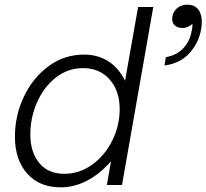

<svg xmlns="http://www.w3.org/2000/svg" viewBox="-20 -793 885 823"><path d="M44 -207Q44 -298 82.5 -379Q121 -460 188.5 -509.5Q256 -559 340 -559Q399 -559 444 -530.5Q489 -502 516 -447L572 -763H637L503 0H438L456 -102Q409 -48 354 -19Q299 10 240 10Q149 10 96.5 -49Q44 -108 44 -207ZM493 -325Q493 -404 450 -452.5Q407 -501 336 -501Q270 -501 218.5 -460Q167 -419 138.5 -353.5Q110 -288 110 -217Q110 -141 148 -94.5Q186 -48 256 -48Q321 -48 375.5 -87.5Q430 -127 461.5 -191Q493 -255 493 -325ZM691 -548Q737 -556 765.5 -586Q794 -616 802 -662Q805 -673 805 -691Q785 -673 763 -673Q742 -673 730 -683.5Q718 -694 718 -712Q718 -738 736.5 -755.5Q755 -773 783 -773Q813 -773 829 -753.5Q845 -734 845 -699Q845 -684 842 -667Q832 -610 793 -566Q754 -522 685 -512Z"/></svg>

Font: Open Sauce One Light Italic
Style: Regular
Weight: 300
Italic angle: -10°
Designer: Alfredo Marco Pradil
Foundry: Creative Sauce Fz LLC
Version: Version 1.477